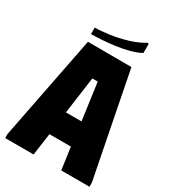

<svg xmlns="http://www.w3.org/2000/svg" viewBox="-206 -969 963 1077"><g transform="rotate(30 275.5 -431.0)"><path d="M2 0V-27L134 -700L416 -699L548 -27V0H365L345 -143H206L186 0ZM225 -295H326L293 -534H258ZM426 -862 435 -860V-801Q406 -785 365 -774Q324 -763 279 -757Q234 -751 194 -748.5Q154 -746 127 -746V-788Q165 -788 219 -795.5Q273 -803 328.5 -819.5Q384 -836 426 -862Z"/></g></svg>

Font: Phudu Light ExtraBold
Style: Regular
Weight: 800
Version: Version 1.005;gftools[0.9.23]